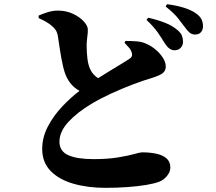

<svg xmlns="http://www.w3.org/2000/svg" viewBox="-20 -842 1040 924"><path d="M579.1 -636.2 584 -645Q613.8 -645 639.9 -642.8Q666 -640.6 687 -629.9Q708.5 -620.6 729.5 -602.8Q750.5 -585 764.2 -563.5Q777.8 -542 777.8 -522Q777.8 -502.4 763.9 -490.7Q750 -479 710.9 -466.8Q668.9 -454.6 618.4 -435.3Q567.9 -416 516.6 -392.6Q465.3 -369.1 420.9 -342.8Q350.6 -300.8 308.3 -254.4Q266.1 -208 266.1 -160.2Q266.1 -114.3 308.6 -95.2Q351.1 -76.2 429.2 -76.2Q497.1 -76.2 546.6 -84.2Q596.2 -92.3 625.7 -100.6Q655.3 -108.9 664.1 -108.9Q700.2 -108.9 731.2 -102.5Q762.2 -96.2 781 -80.1Q799.8 -64 799.8 -35.2Q799.8 -16.1 784.9 3.2Q770 22.5 747.1 32.2Q724.6 41 684.3 47.9Q644 54.7 593.3 58.3Q542.5 62 487.8 62Q401.9 62 332.8 42Q263.7 22 223.4 -19.5Q183.1 -61 183.1 -125Q183.1 -180.7 209.7 -231.9Q236.3 -283.2 277.6 -327.4Q318.8 -371.6 362.8 -404.8Q324.7 -425.8 304.2 -463.9Q292 -485.8 283.4 -522.9Q274.9 -560.1 269 -599.1Q263.2 -638.2 258.8 -666Q255.9 -685.5 248 -697.3Q240.2 -709 225.1 -721.2Q202.1 -739.3 166 -754.9V-767.1Q186 -775.9 209.7 -783.4Q233.4 -791 258.8 -791Q298.3 -791 331.1 -775.6Q363.8 -760.3 383.3 -738.8Q402.8 -717.3 402.8 -699.2Q402.8 -682.6 399.9 -662.4Q397 -642.1 397 -622.1Q397 -591.8 400.6 -560.8Q404.3 -529.8 414.1 -508.8Q420.9 -494.1 430.4 -483.9Q439.9 -473.6 452.1 -465.8Q484.9 -486.3 516.8 -505.9Q548.8 -525.4 573 -540Q597.2 -554.7 606 -561Q620.1 -570.8 613.8 -589.8Q609.4 -603.5 598.6 -615Q587.9 -626.5 579.1 -636.2ZM685.1 -746.1 692.9 -756.8Q736.3 -747.1 773.4 -732.7Q810.5 -718.3 835.9 -695.8Q851.1 -682.6 856 -668.9Q860.8 -655.3 860.8 -641.1Q860.8 -623.5 848.9 -611.3Q836.9 -599.1 817.9 -600.1Q793 -601.6 772.9 -633.8Q760.3 -654.8 740.7 -683.6Q721.2 -712.4 685.1 -746.1ZM776.9 -811 784.2 -821.8Q829.1 -815.9 864.7 -804.9Q900.4 -793.9 922.9 -777.8Q941.9 -764.6 949.5 -749.3Q957 -733.9 957 -715.8Q957 -698.2 947 -687Q937 -675.8 918.9 -675.8Q903.3 -675.8 892.3 -685.1Q881.3 -694.3 868.2 -712.9Q856 -729.5 837.4 -753.4Q818.8 -777.3 776.9 -811Z"/></svg>

Font: Source Han Serif JP Heavy
Style: Regular
Weight: 900
Designer: Ryoko NISHIZUKA  (kana & ideographs); Frank Grießhammer (Latin, Greek & Cyrillic); Wenlong ZHANG  (bopomofo); Sandoll Co
Foundry: Adobe Systems Incorporated
Version: Version 1.001;PS 1.001;hotconv 16.6.54;makeotf.lib2.5.65590